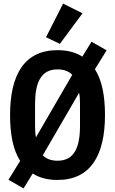

<svg xmlns="http://www.w3.org/2000/svg" viewBox="-20 -989 640 1068"><path d="M300 12C481 12 564 -121 564 -349C564 -457 547 -543 508 -604L573 -709L489 -757L438 -674C401 -698 355 -710 300 -710C118 -710 36 -577 36 -349C36 -241 53 -155 92 -94L27 11L111 59L162 -24C199 0 245 12 300 12ZM175 -409C175 -529 207 -603 300 -603C335 -603 362 -593 382 -573L180 -225C176 -245 175 -266 175 -289ZM300 -95C265 -95 238 -105 218 -125L420 -473C424 -453 425 -432 425 -409V-289C425 -169 393 -95 300 -95ZM439 -915 331 -969 236 -782 313 -745Z"/></svg>

Font: IBM Mono SemiBold
Style: Regular
Weight: 600
Monospace: yes
Designer: Mike Abbink, Paul van der Laan, Pieter van Rosmalen
Foundry: Bold Monday
Version: Version 2.3